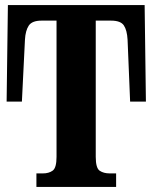

<svg xmlns="http://www.w3.org/2000/svg" viewBox="-20 -734 598 754"><path d="M123 0H436V-53H411Q387 -53 371.5 -63.5Q356 -74 356 -118V-653H416Q454 -653 466.5 -634Q479 -615 481 -578L491 -335H553L548 -714H11L6 -335H66L78 -578Q80 -614 93 -633.5Q106 -653 143 -653H202V-118Q202 -75 187 -64Q172 -53 148 -53H123Z"/></svg>

Font: Noto Serif ExtraCondensed Extra
Style: Regular
Weight: 800
Width: 3
Designer: Monotype Design Team
Foundry: Monotype Imaging Inc.
Version: Version 1.002